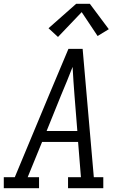

<svg xmlns="http://www.w3.org/2000/svg" viewBox="-33 -993 653 1013"><path d="M-13 0V-58H45L225 -490L328 -735H403L462 -58H512V0H326V-58H394L379 -244H189L113 -58H173V0ZM375 -302 360 -490Q357 -528 354.5 -565.5Q352 -603 350 -640Q335 -602 320 -564.5Q305 -527 289 -490L213 -302ZM273 -798 223 -844 369 -973H441L541 -839L482 -803L398 -929Z"/></svg>

Font: Iosevka Slab Light Extended
Style: Italic
Weight: 300
Width: 7
Italic angle: -9°
Monospace: yes
Designer: Belleve Invis
Foundry: Belleve Invis
Version: Version 11.1.0; ttfautohint (v1.8.3)